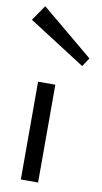

<svg xmlns="http://www.w3.org/2000/svg" viewBox="-129 -981 543 1027"><g transform="rotate(10 142.5 -468.0)"><path d="M62.5 -531.2H156.2V0H62.5ZM-27.3 -851.6 30.3 -935.5 311.5 -701.2 280.3 -654.3Z"/></g></svg>

Font: Michroma+
Style: Regular
Weight: 400
Designer: beogot
Foundry: beogot
Version: Version